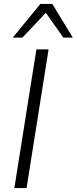

<svg xmlns="http://www.w3.org/2000/svg" viewBox="-20 -956 390 976"><path d="M53 0 165 -705H227L115 0ZM45 -765 185 -936H246L350 -765H302L213 -891L94 -765Z"/></svg>

Font: Nunito Sans Light
Style: Italic
Weight: 300
Italic angle: -9°
Designer: Vernon Adams
Foundry: Vernon Adams
Version: Version 3.006; ttfautohint (v1.8.3)